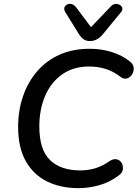

<svg xmlns="http://www.w3.org/2000/svg" viewBox="-20 -967 716 996"><path d="M387 9Q295 9 224.5 -25.5Q154 -60 114 -130.5Q74 -201 74 -309Q74 -394 99.5 -468Q125 -542 173 -597.5Q221 -653 289.5 -683.5Q358 -714 446 -714Q506 -714 560 -697Q614 -680 654 -648Q672 -634 673.5 -615.5Q675 -597 665.5 -581.5Q656 -566 640 -560.5Q624 -555 607 -567Q568 -597 528 -609.5Q488 -622 442 -622Q361 -622 303 -581.5Q245 -541 214.5 -470.5Q184 -400 184 -311Q184 -190 239.5 -136.5Q295 -83 397 -83Q438 -83 475.5 -94.5Q513 -106 551 -133Q572 -145 588 -140Q604 -135 612 -120Q620 -105 617 -87Q614 -69 595 -56Q550 -22 496 -6.5Q442 9 387 9ZM446 -754Q426 -754 412 -764.5Q398 -775 387 -794L320 -902Q308 -921 317 -934Q326 -947 343.5 -947Q361 -947 375 -929L452 -826L556 -935Q570 -949 587 -946.5Q604 -944 612 -931.5Q620 -919 607 -903L515 -791Q486 -754 446 -754Z"/></svg>

Font: Nunito SemiBold
Style: Italic
Weight: 600
Italic angle: -9°
Designer: Vernon Adams
Foundry: Vernon Adams
Version: Version 3.601; ttfautohint (v1.8.2.53-6de2)